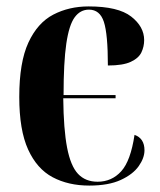

<svg xmlns="http://www.w3.org/2000/svg" viewBox="-20 -568 499 598"><path d="M258 10Q193 10 144 -16Q95 -42 67.5 -102.5Q40 -163 40 -266Q40 -374 68.5 -435.5Q97 -497 146 -522.5Q195 -548 256 -548Q348 -548 388.5 -516.5Q429 -485 429 -443Q429 -423 420.5 -405Q412 -387 387.5 -375.5Q363 -364 316 -364Q316 -462 303.5 -500Q291 -538 257 -538Q230 -538 212.5 -514Q195 -490 186.5 -432Q178 -374 178 -272H340V-262H177Q178 -165 189 -108Q200 -51 223 -26.5Q246 -2 284 -2Q328 -2 357.5 -34.5Q387 -67 399 -148Q430 -137 430 -100Q430 -76 412 -50.5Q394 -25 356 -7.5Q318 10 258 10Z"/></svg>

Font: Noto Serif Display Condensed
Style: Bold
Weight: 700
Width: 3
Designer: Monotype Design Team
Foundry: Monotype Imaging Inc.
Version: Version 2.009